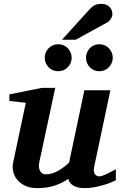

<svg xmlns="http://www.w3.org/2000/svg" viewBox="-20 -949 614 981"><path d="M571.8 -27.8Q561.5 -22.5 543.7 -15.4Q525.9 -8.3 504.2 -2.2Q482.4 3.9 459 8.1Q435.5 12.2 414.1 12.2Q388.2 12.2 372.1 6.8Q356 1.5 346.9 -6.1Q337.9 -13.7 334 -21.7Q330.1 -29.8 329.1 -35.2Q295.9 -12.2 257.3 0Q218.8 12.2 169.9 12.2Q132.8 12.2 107.2 -0.5Q81.5 -13.2 66.7 -32.2Q51.8 -51.3 47.1 -74Q42.5 -96.7 46.9 -117.2L111.8 -423.8L27.8 -433.1V-466.8L192.9 -500H262.2L180.2 -117.2Q177.7 -105.5 179 -94.7Q180.2 -84 184.6 -75.9Q189 -67.9 196.3 -63Q203.6 -58.1 212.9 -58.1Q229.5 -58.1 245.4 -62.7Q261.2 -67.4 276.1 -75.7Q291 -84 305.2 -94.7Q319.3 -105.5 333 -118.2L411.1 -487.8H543.9L461.9 -100.1Q456.1 -72.3 464.1 -60.1Q472.2 -47.9 487.8 -47.9Q491.7 -47.9 496.8 -49.1Q502 -50.3 511 -54Q520 -57.6 534.4 -64.7Q548.8 -71.8 571.8 -84ZM346.2 -653.8Q346.2 -639.6 340.8 -627.2Q335.4 -614.7 326.2 -605.2Q316.9 -595.7 304.2 -590.3Q291.5 -585 277.3 -585Q263.2 -585 250.5 -590.3Q237.8 -595.7 228.5 -605.2Q219.2 -614.7 213.9 -627.2Q208.5 -639.6 208.5 -653.8Q208.5 -668 213.9 -680.7Q219.2 -693.4 228.5 -702.9Q237.8 -712.4 250.5 -717.8Q263.2 -723.1 277.3 -723.1Q291.5 -723.1 304.2 -717.8Q316.9 -712.4 326.2 -702.9Q335.4 -693.4 340.8 -680.7Q346.2 -668 346.2 -653.8ZM556.2 -653.8Q556.2 -639.6 550.8 -627.2Q545.4 -614.7 536.1 -605.2Q526.9 -595.7 514.2 -590.3Q501.5 -585 487.3 -585Q473.1 -585 460.7 -590.3Q448.2 -595.7 439 -605.2Q429.7 -614.7 424.6 -627.2Q419.4 -639.6 419.4 -653.8Q419.4 -668 424.6 -680.7Q429.7 -693.4 439 -702.9Q448.2 -712.4 460.7 -717.8Q473.1 -723.1 487.3 -723.1Q501.5 -723.1 514.2 -717.8Q526.9 -712.4 536.1 -702.9Q545.4 -693.4 550.8 -680.7Q556.2 -668 556.2 -653.8ZM554.2 -876.5Q554.2 -871.6 552.2 -865.5Q550.3 -859.4 546.6 -853.5Q543 -847.7 538.3 -842.5Q533.7 -837.4 527.8 -834.5L367.2 -746.1H296.9L434.1 -897.5Q442.4 -906.7 449.5 -912.8Q456.5 -918.9 463.9 -922.6Q471.2 -926.3 479 -927.7Q486.8 -929.2 497.1 -929.2Q513.2 -929.2 524.2 -924.3Q535.2 -919.4 541.7 -911.9Q548.3 -904.3 551.3 -894.8Q554.2 -885.3 554.2 -876.5Z"/></svg>

Font: Charis SIL
Style: Bold Italic
Weight: 700
Italic angle: -11°
Foundry: SIL International
Version: Version 4.112